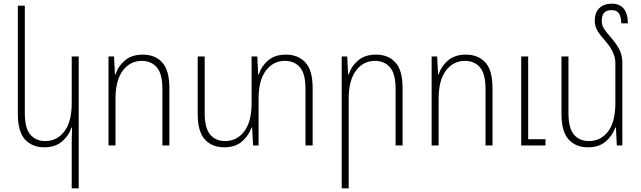

<svg xmlns="http://www.w3.org/2000/svg" viewBox="-20 -791 3486 1044"><path d="M408 233H370V0Q370 -26 370.5 -49.5Q371 -73 372 -98H369Q354 -53 317 -21.5Q280 10 221 10Q155 10 116 -32.5Q77 -75 77 -172V-760H115V-176Q115 -94 145 -59Q175 -24 226 -24Q290 -24 330 -76.5Q370 -129 370 -231V-484H408Z M570 0V-484H600L605 -386H608Q623 -432 660 -463Q697 -494 756 -494Q823 -494 862 -451.5Q901 -409 901 -312V0H863V-308Q863 -390 832.5 -425Q802 -460 751 -460Q688 -460 648 -407.5Q608 -355 608 -253V0Z M1535 -494Q1601 -494 1640.5 -451.5Q1680 -409 1680 -312V0H1641V-308Q1641 -390 1611 -425Q1581 -460 1529 -460Q1466 -460 1426 -407.5Q1386 -355 1386 -253V0H1356L1351 -98H1348Q1332 -53 1295.5 -21.5Q1259 10 1199 10Q1133 10 1094 -32.5Q1055 -75 1055 -172V-484H1093V-176Q1093 -94 1123 -59Q1153 -24 1204 -24Q1268 -24 1308 -76.5Q1348 -129 1348 -231V-484H1379L1384 -386H1387Q1402 -432 1438.5 -463Q1475 -494 1535 -494Z M1838 233V-484H1868L1873 -386H1876Q1891 -432 1928 -463Q1965 -494 2024 -494Q2091 -494 2130 -451.5Q2169 -409 2169 -312V0H2131V-308Q2131 -390 2100.5 -425Q2070 -460 2019 -460Q1956 -460 1916 -407.5Q1876 -355 1876 -253V233Z M2327 0V-484H2357L2362 -386H2365Q2380 -432 2417 -463Q2454 -494 2513 -494Q2580 -494 2619 -451.5Q2658 -409 2658 -312V0H2620V-308Q2620 -390 2589.5 -425Q2559 -460 2508 -460Q2445 -460 2405 -407.5Q2365 -355 2365 -253V0ZM2814 0V-484H2852V-34H2946V0Z M3364 -451V0H3334L3329 -98H3326Q3310 -53 3273.5 -21.5Q3237 10 3177 10Q3111 10 3072 -32.5Q3033 -75 3033 -172V-484H3071V-176Q3071 -94 3101 -59Q3131 -24 3182 -24Q3246 -24 3286 -75.5Q3326 -127 3326 -231V-448Q3326 -505 3275 -564Q3242 -601 3228 -625Q3214 -649 3214 -678Q3214 -723 3239 -747Q3264 -771 3306 -771Q3350 -771 3372 -743.5Q3394 -716 3394 -664H3358Q3358 -697 3346.5 -716.5Q3335 -736 3305 -736Q3277 -736 3264.5 -721Q3252 -706 3252 -679Q3252 -665 3255.5 -653Q3259 -641 3271 -625Q3283 -609 3307 -581Q3336 -547 3350 -517Q3364 -487 3364 -451Z"/></svg>

Font: Noto Sans Armenian SemiCondensed ExtraLight
Style: Regular
Weight: 200
Width: 4
Designer: Monotype Design Team
Foundry: Monotype Imaging Inc.
Version: Version 2.008; ttfautohint (v1.8.4.7-5d5b)